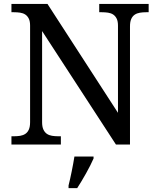

<svg xmlns="http://www.w3.org/2000/svg" viewBox="-20 -734 803 975"><path d="M568.8 0 193.8 -576.2V-113.8Q193.8 -90.3 200.4 -76.2Q207 -62 218 -54.4Q229 -46.9 244.1 -44.4Q259.3 -42 275.9 -42H289.1V0H38.1V-42H50.8Q67.9 -42 82.8 -44.4Q97.7 -46.9 108.9 -54.4Q120.1 -62 126.5 -76.2Q132.8 -90.3 132.8 -113.8V-604Q132.8 -626 126.2 -639.4Q119.6 -652.8 108.4 -660.2Q97.2 -667.5 82.3 -669.7Q67.4 -671.9 50.8 -671.9H38.1V-713.9H221.2L579.1 -161.1V-604Q579.1 -626 572.5 -639.4Q565.9 -652.8 554.7 -660.2Q543.5 -667.5 528.6 -669.7Q513.7 -671.9 497.1 -671.9H483.9V-713.9H734.9V-671.9H722.2Q705.1 -671.9 690.2 -669.4Q675.3 -667 664.1 -659.4Q652.8 -651.9 646.5 -637.7Q640.1 -623.5 640.1 -600.1V0ZM328.1 208Q336.4 174.8 344.2 136Q352.1 97.2 357.9 61H455.1V70.8Q448.2 86.4 438.5 106Q428.7 125.5 417.2 146Q405.8 166.5 394 186Q382.3 205.6 372.1 221.2H328.1Z"/></svg>

Font: Droid Serif
Style: Regular
Weight: 400
Designer: Monotype Design team
Foundry: Monotype Imaging Inc.
Version: Version 1.03